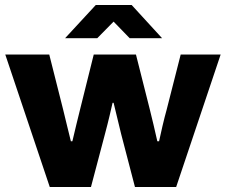

<svg xmlns="http://www.w3.org/2000/svg" viewBox="-20 -744 899 764"><path d="M239 -592H367L432 -658L496 -592H625L504 -724H361ZM178 0H342L398 -212C412 -264 423 -313 428 -335H432C440 -302 453 -247 462 -211L517 0H681L858 -527H699L643 -307C633 -272 620 -215 613 -182H606C598 -220 583 -280 576 -309L521 -527H353L299 -310C291 -277 278 -226 268 -182H262C254 -212 240 -274 231 -309L176 -527H1Z"/></svg>

Font: Archivo ExtraBold
Style: Regular
Weight: 800
Designer: Hector Gatti
Foundry: Omnibus-Type
Version: Version 2.001